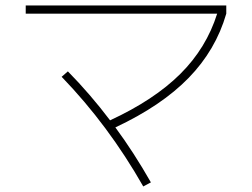

<svg xmlns="http://www.w3.org/2000/svg" viewBox="-20 -675 904 689"><path d="M201.2 -399.4 223.6 -418.9Q303.7 -337.4 375 -243.2Q533.2 -316.4 627 -409.7Q720.7 -502.9 759.3 -626H72.3V-655.3H792V-626Q754.4 -495.6 657 -395.5Q559.6 -295.4 394 -217.8Q460 -128.4 521.5 -20.5L494.1 -5.9Q369.1 -225.6 201.2 -399.4Z"/></svg>

Font: Pretendard GOV Thin
Style: Regular
Weight: 100
Designer: Base glyphs from Inter by Rasmus Andersson; Hangeul glyphs from Noto Sans CJK(Source Han Sans) by Jang Soo-young and Kan
Foundry: Kil Hyung-jin
Version: Version 1.309